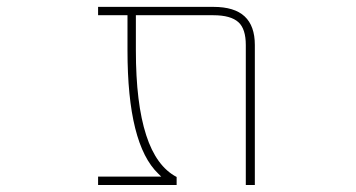

<svg xmlns="http://www.w3.org/2000/svg" viewBox="-20 -564 1040 561"><path d="M698.2 -23.4V-432.6Q698.2 -479.5 676.8 -499Q654.3 -519.5 603.5 -519.5H377V-417Q377 -261.7 407.2 -168.9Q436.5 -78.1 496.1 -46.9V-23.4H266.6V-47.9H451.2L442.4 -56.6Q397.5 -99.6 375 -189.5Q352.5 -279.3 352.5 -417V-519.5H266.6V-543.9H603.5Q665 -543.9 694.8 -516.1Q724.6 -488.3 724.6 -432.6V-23.4Z"/></svg>

Font: Mgen+ 1m thin
Style: Regular
Weight: 100
Designer: [Source Han Sans]
Ryoko NISHIZUKA  (kana & ideographs); Paul D. Hunt (Latin, Greek & Cyrillic); Wenlong ZHANG  (bopomofo
Version: Version 1.059.20150602